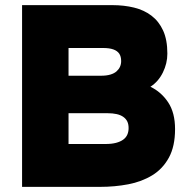

<svg xmlns="http://www.w3.org/2000/svg" viewBox="-20 -728 731 748"><path d="M66 0V-708H418Q463 -708 502 -698.5Q541 -689 570 -667Q599 -645 615.5 -609Q632 -573 632 -519Q632 -481 614.5 -445.5Q597 -410 566 -390Q608 -370 635 -329.5Q662 -289 662 -225Q662 -158 638 -114Q614 -70 573 -45Q532 -20 479.5 -10Q427 0 370 0ZM247 -167H391Q415 -167 432 -171.5Q449 -176 460 -184Q471 -192 476 -203.5Q481 -215 481 -229Q481 -244 476 -254.5Q471 -265 460.5 -272.5Q450 -280 434.5 -283.5Q419 -287 398 -287H247ZM247 -433H374Q395 -433 410 -437.5Q425 -442 434 -450Q443 -458 447.5 -468Q452 -478 452 -490Q452 -508 444.5 -519Q437 -530 421.5 -535.5Q406 -541 382 -541H247Z"/></svg>

Font: Onest Black
Style: Regular
Weight: 900
Designer: Dmitri Voloshin, Andrey Kudryavtsev
Foundry: Dmitri Voloshin, Andrey Kudryavtsev
Version: Version 1.000;gftools[0.9.33]